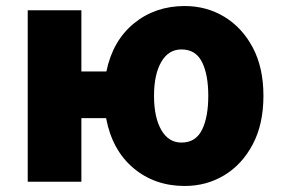

<svg xmlns="http://www.w3.org/2000/svg" viewBox="-20 -603 933 637"><path d="M582 -130Q629 -130 650 -172Q671 -214 671 -285Q671 -356 650 -397.5Q629 -439 582 -439Q539 -439 515 -397.5Q491 -356 491 -285Q491 -214 515 -172Q539 -130 582 -130ZM593 14Q493 14 422.5 -45.5Q352 -105 332 -211H250V0H72V-569H250V-366H333Q354 -468 424.5 -525.5Q495 -583 593 -583Q665 -583 724 -547.5Q783 -512 818.5 -445.5Q854 -379 854 -285Q854 -191 818.5 -124Q783 -57 724 -21.5Q665 14 593 14Z"/></svg>

Font: Source Han Sans CN Heavy
Style: Regular
Weight: 900
Designer: Ryoko NISHIZUKA 西塚涼子 (kana, bopomofo & ideographs); Paul D. Hunt (Latin, Greek & Cyrillic); Sandoll Communications 산돌커뮤니
Foundry: Adobe
Version: Version 2.000;hotconv 1.0.107;makeotfexe 2.5.65593